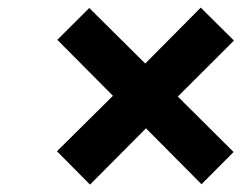

<svg xmlns="http://www.w3.org/2000/svg" viewBox="-20 -598 655 509"><path d="M218.6 -108.6 131 -197 279.4 -344 132 -492.4 216.6 -576.8 365 -429.6 512.2 -577.8 600.2 -490.4 451.4 -342 599.2 -195 514.2 -109.6 367 -257.8Z"/></svg>

Font: Overpass
Style: Italic
Weight: 400
Italic angle: -10°
Designer: Delve Withrington, Dave Bailey, Thomas Jockin
Foundry: Delve Fonts LLC
Version: Version 4.000